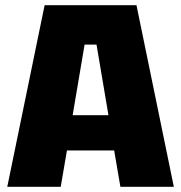

<svg xmlns="http://www.w3.org/2000/svg" viewBox="-20 -720 698 740"><path d="M8 0 152 -700H506L650 0H444L420 -140H238L214 0ZM260 -276H398L352 -548H306Z"/></svg>

Font: Tektur ExtraBold
Style: Regular
Weight: 800
Designer: Adam Jagosz
Foundry: Adam Jagosz
Version: Version 1.005;gftools[0.9.30]